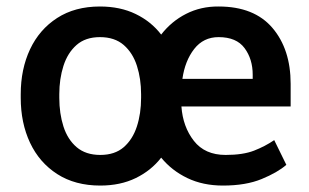

<svg xmlns="http://www.w3.org/2000/svg" viewBox="-20 -558 945 588"><path d="M43.5 -258.3V-269.5Q43.5 -346.2 72 -407Q100.6 -467.8 155 -502.9Q209.5 -538.1 286.1 -538.1Q348.1 -538.1 395.5 -515.1Q442.9 -492.2 473.6 -452.1Q504.9 -492.7 550 -515.6Q595.2 -538.6 649.4 -538.1Q758.3 -538.1 814.2 -472.7Q870.1 -407.2 870.1 -301.3V-231.9H535.6Q540 -169.9 573.7 -126.7Q607.4 -83.5 670.9 -83.5Q724.1 -83.5 758.1 -96.7Q792 -109.9 819.8 -128.9L856.9 -53.2Q830.1 -29.8 781.5 -9.8Q732.9 10.3 662.6 10.3Q601.6 10.3 553.7 -12.7Q505.9 -35.6 473.6 -75.2Q442.9 -35.6 395.8 -12.7Q348.6 10.3 287.1 10.3Q210 10.3 155.3 -24.9Q100.6 -60.1 72 -120.8Q43.5 -181.6 43.5 -258.3ZM649.4 -444.3Q603 -444.3 574.7 -408Q546.4 -371.6 538.6 -316.4H753.9V-329.1Q753.9 -377 729 -410.6Q704.1 -444.3 649.4 -444.3ZM161.6 -269.5V-258.3Q161.6 -210.4 174.3 -170.7Q187 -130.9 214.8 -107.2Q242.7 -83.5 287.1 -83.5Q331.5 -83.5 358.9 -107.2Q386.2 -130.9 399.2 -170.7Q412.1 -210.4 412.1 -258.3V-269.5Q412.1 -316.4 399.4 -356.2Q386.7 -396 358.9 -420.2Q331.1 -444.3 286.1 -444.3Q241.7 -444.3 214.4 -420.2Q187 -396 174.3 -356.2Q161.6 -316.4 161.6 -269.5Z"/></svg>

Font: Vazirmatn UI FD Medium
Style: Regular
Weight: 500
Designer: Saber Rastikerdar
Foundry: Saber Rastikerdar
Version: Version 33.003